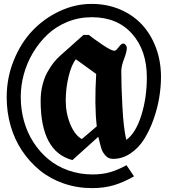

<svg xmlns="http://www.w3.org/2000/svg" viewBox="-20 -822 874 994"><path d="M373 -515.1Q350.1 -487.3 335.2 -426.3Q320.3 -365.2 320.3 -300.3Q320.3 -235.4 344.2 -178.2Q368.2 -121.1 403.8 -102.1L481 -168Q468.3 -275.9 478 -439ZM459 81.1Q510.3 81.1 550.5 69.3Q590.8 57.6 634.8 33.2L673.8 90.8Q621.6 121.1 570.3 136.5Q519 151.9 457 151.9Q378.9 151.9 309.3 127.7Q239.7 103.5 186.5 60.1Q133.3 16.6 94.2 -41.7Q55.2 -100.1 34.9 -170.9Q14.6 -241.7 14.6 -318.4Q14.6 -418.9 51.3 -509.5Q87.9 -600.1 148.4 -663.6Q209 -727.1 289.1 -764.4Q369.1 -801.8 454.1 -801.8Q533.2 -801.8 600.1 -773.7Q667 -745.6 713.9 -695.8Q760.7 -646 787.1 -575.7Q813.5 -505.4 813.5 -423.3Q813.5 -373 804.4 -317.4Q795.4 -261.7 775.1 -204.6Q754.9 -147.5 726.6 -102.1Q698.2 -56.6 656 -28.1Q613.8 0.5 564.5 0.5Q541.5 0.5 526.6 -16.1Q511.7 -32.7 506.1 -49.1Q500.5 -65.4 490.7 -106.4Q489.3 -111.3 488.8 -113.8L355 6.8Q190.4 -36.1 190.4 -300.3Q190.4 -342.3 199.7 -380.6Q209 -418.9 224.9 -447.5Q240.7 -476.1 256.6 -496.3Q272.5 -516.6 290 -532.2L412.1 -641.1H439.9Q459.5 -625 510.5 -590.3Q561.5 -555.7 575.2 -559.6Q582.5 -562 595.7 -579.3Q608.9 -596.7 617.7 -596.7Q625 -596.2 630.9 -589.1Q636.7 -582 636.7 -573.2Q636.7 -555.2 622.3 -517.1Q607.9 -479 607.9 -453.6Q607.9 -376.5 613.8 -267.1Q619.6 -157.7 633.8 -98.1Q682.1 -131.8 711.2 -223.4Q740.2 -314.9 740.2 -421.4Q740.2 -561 663.8 -647Q587.4 -732.9 455.6 -732.9Q387.7 -732.9 327.9 -708.3Q268.1 -683.6 224.9 -642.3Q181.6 -601.1 150.1 -547.9Q118.7 -494.6 103 -436.3Q87.4 -377.9 87.4 -320.3Q87.4 -255.4 104.2 -195.1Q121.1 -134.8 153.6 -84.7Q186 -34.7 230.7 2.4Q275.4 39.6 334.2 60.3Q393.1 81.1 459 81.1Z"/></svg>

Font: KJV1611
Style: Regular
Weight: 400
Version: Version 3.6.1